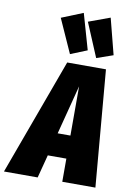

<svg xmlns="http://www.w3.org/2000/svg" viewBox="-164 -1065 775 1129"><g transform="rotate(10 224.0 -500.0)"><path d="M303.2 -787.1 204.1 -747.1 113.8 -948.2 242.2 -1000ZM458 -785.2 359.9 -751 274.9 -953.1 402.8 -1000ZM487.8 0H290V-138.2H179.2L143.1 0H-58.1L196.8 -695.8H428.2ZM213.9 -275.9H290V-569.8Z"/></g></svg>

Font: Fira Sans Compressed Heavy
Style: Italic
Weight: 900
Width: 3
Italic angle: -8°
Designer: Carrois Corporate & Edenspiekermann AG
Foundry: Carrois Corporate GbR & Edenspiekermann AG
Version: Version 4.203;PS 004.203;hotconv 1.0.88;makeotf.lib2.5.64775